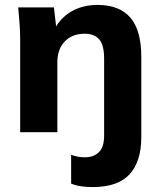

<svg xmlns="http://www.w3.org/2000/svg" viewBox="-20 -537 653 780"><path d="M62 0V-375Q62 -407 59.5 -440.5Q57 -474 54 -507H199L208 -430Q234 -472 277.5 -494.5Q321 -517 376 -517Q465 -517 509.5 -465.5Q554 -414 554 -306V20Q554 119 506.5 171Q459 223 356 223Q333 223 311 220Q289 217 269 209V92Q283 97 296 99.5Q309 102 326 102Q360 102 381.5 81.5Q403 61 403 13V-299Q403 -354 383 -377Q363 -400 324 -400Q273 -400 243 -368.5Q213 -337 213 -284V0Z"/></svg>

Font: Mulish ExtraBold
Style: Regular
Weight: 800
Designer: Vernon Adams
Foundry: Vernon Adams
Version: Version 3.603; ttfautohint (v1.8.3)